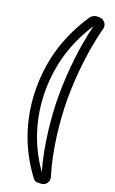

<svg xmlns="http://www.w3.org/2000/svg" viewBox="-179 -899 612 1021"><g transform="rotate(20 127.5 -388.5)"><path d="M180 -803C148 -676 132 -531 132 -390C132 -281 147 -115 187 21C24 -208 42 -462 89 -613C110 -678 140 -743 180 -803ZM193 -858H183C165 -858 151 -849 143 -837C98 -770 64 -699 41 -627C-11 -461 -29 -179 161 70C170 82 188 82 194 80H203C233 80 248 51 241 27C198 -108 182 -280 182 -390C182 -533 200 -683 233 -807C240 -832 220 -858 193 -858Z"/></g></svg>

Font: DIN Rundschrift
Style: MittelKont
Weight: 400
Version: Version 1.027